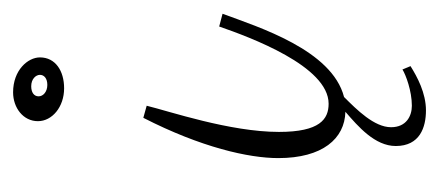

<svg xmlns="http://www.w3.org/2000/svg" viewBox="-204 -382 655 286"><g transform="rotate(-90 123.0 -238.5)"><path d="M163 34C155 39 131 48 109 48C94 48 77 40 77 17C77 -8 103 -34 122 -53C192 -71 226 -180 246 -234L227 -239C211 -193 168 -76 112 -76C89 -76 70 -89 70 -150C70 -223 101 -314 109 -347L91 -352C47 -266 31 -195 31 -151C31 -85 60 -52 100 -51C78 -32 49 -7 49 24C49 60 77 69 102 69C128 69 152 56 168 46ZM181 -506C181 -524 162 -546 129 -546C106 -546 86 -531 86 -509C86 -488 107 -470 135 -470C161 -470 181 -483 181 -506ZM155 -506C155 -500 150 -495 140 -495C130 -495 123 -501 123 -508C123 -515 129 -519 138 -519C149 -519 155 -512 155 -506Z"/></g></svg>

Font: Clicker Script
Style: Regular
Weight: 400
Designer: Astigmatic (AOETI)
Foundry: Astigmatic (AOETI)
Version: Version 1.000